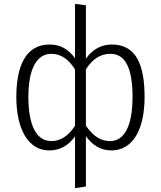

<svg xmlns="http://www.w3.org/2000/svg" viewBox="-20 -763 828 988"><path d="M556 -534C504 -534 457 -511 422 -461V-736L366 -743V-463C332 -511 289 -534 235 -534C116 -534 64 -429 64 -264C64 -99 125 11 233 11C289 11 332 -14 366 -61V205L422 197V-62C456 -16 497 11 553 11C665 11 724 -99 724 -264C724 -428 681 -534 556 -534ZM244 -37C168 -37 126 -117 126 -264C126 -411 170 -486 244 -486C294 -486 333 -458 366 -406V-116C334 -66 294 -37 244 -37ZM546 -37C495 -37 457 -66 422 -116V-406C454 -457 495 -486 548 -486C626 -486 662 -411 662 -264C662 -117 621 -37 546 -37Z"/></svg>

Font: FiraGO Light
Style: Regular
Weight: 300
Designer: bBox Type
Foundry: bBox Type GmbH
Version: Version 1.001;PS 001.001;hotconv 1.0.88;makeotf.lib2.5.64775